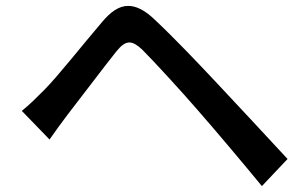

<svg xmlns="http://www.w3.org/2000/svg" viewBox="-20 -667 1040 651"><path d="M54 -291 148 -194C164 -217 187 -249 209 -278C252 -333 330 -437 374 -492C391 -513 404 -523 419 -523C431 -523 445 -515 462 -499C501 -460 592 -361 650 -294C712 -223 799 -120 868 -36L955 -128C878 -211 777 -320 710 -391C650 -455 569 -540 505 -600C472 -632 442 -647 415 -647C383 -647 355 -627 325 -591C259 -514 176 -408 129 -361C101 -333 81 -313 54 -291Z"/></svg>

Font: DAIFUKU Sans JP Medium
Style: Regular
Weight: 500
Designer: Original font ‘Source Han Sans JP’ : Ryoko NISHIZUKA  (kana, bopomofo & ideographs); Paul D. Hunt (Latin, Greek & Cyrill
Foundry: Daifuku
Version: Version 1.000